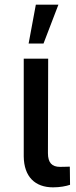

<svg xmlns="http://www.w3.org/2000/svg" viewBox="-20 -798 327 825"><path d="M82 -546V-126C83 -38 131 7 208 7C237 7 264 2 281 -4L280 -82C272 -82 260 -81 238 -81C203 -81 186 -99 186 -140L187 -546ZM103 -611H167L231 -778H134Z"/></svg>

Font: Wafeq Medium
Style: Regular
Weight: 500
Designer: Rasmus Andersson & Azza Alameddine
Foundry: Google & TypeTogether
Version: Version 3.000;January 28, 2025;FontCreator 15.0.0.3014 64-bi